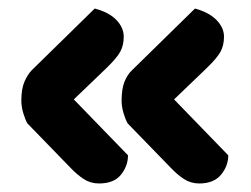

<svg xmlns="http://www.w3.org/2000/svg" viewBox="-20 -455 589 450"><path d="M153 -222 280 -91Q280 -66 263.5 -45.5Q247 -25 212 -25Q192 -25 176 -35.5Q160 -46 145 -62L44 -166Q39 -175 34.5 -190Q30 -205 30 -219Q30 -247 37.5 -264Q45 -281 55 -291L202 -435Q236 -426 253 -408Q270 -390 270 -369Q270 -349 262 -334Q254 -319 228 -294ZM388 -222 515 -91Q515 -66 498 -45.5Q481 -25 447 -25Q427 -25 411 -35.5Q395 -46 380 -62L279 -166Q274 -175 269.5 -190Q265 -205 265 -219Q265 -247 272 -264Q279 -281 290 -291L437 -435Q470 -426 487.5 -408Q505 -390 505 -369Q505 -349 497 -334Q489 -319 463 -294Z"/></svg>

Font: Baloo Bhaijaan 2
Style: Bold
Weight: 700
Designer: Sanskriti Dholi, Noopur Datye and Ek Type
Foundry: Ek Type
Version: Version 1.701